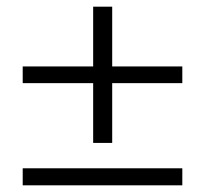

<svg xmlns="http://www.w3.org/2000/svg" viewBox="-20 -555 615 575"><path d="M48 -306V-356H526V-306ZM48 0V-51H526V0ZM259 -127V-535H316V-127Z"/></svg>

Font: Hedvig Letters Serif
Style: Regular
Weight: 400
Designer: Alexander Örn & Tor Weibull
Foundry: Kanon Foundry
Version: Version 1.000